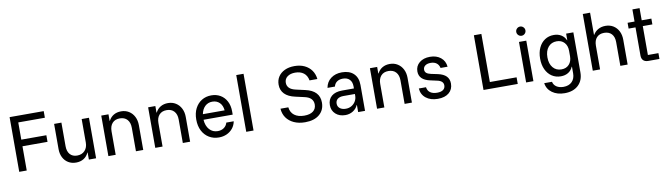

<svg xmlns="http://www.w3.org/2000/svg" viewBox="-41 -1412 8093 2333"><g transform="rotate(-10 4005.0 -245.0)"><path d="M183.3 0H90.8V-675H511.7V-593.3H183.3V-380.8H492.5V-299.2H183.3Z M791.7 9.2Q737.5 9.2 696.3 -15.8Q655 -40.8 632.1 -85.8Q609.2 -130.8 609.2 -189.2V-500H699.2V-209.2Q699.2 -145 730.8 -108.8Q762.5 -72.5 819.2 -72.5Q878.3 -72.5 913.8 -110.4Q949.2 -148.3 949.2 -210V-500H1039.2V0H950V-86.7H946.7Q925.8 -40 885.8 -15.4Q845.8 9.2 791.7 9.2Z M1190.8 0V-500H1280V-419.2H1283.3Q1305 -462.5 1344.2 -485.8Q1383.3 -509.2 1436.7 -509.2Q1490.8 -509.2 1532.5 -482.9Q1574.2 -456.7 1597.5 -410.8Q1620.8 -365 1620.8 -305.8V0H1530.8V-290Q1530.8 -354.2 1497.9 -390.8Q1465 -427.5 1405.8 -427.5Q1346.7 -427.5 1313.8 -390.8Q1280.8 -354.2 1280.8 -290V0Z M1769.2 0V-500H1858.3V-419.2H1861.7Q1883.3 -462.5 1922.5 -485.8Q1961.7 -509.2 2015 -509.2Q2069.2 -509.2 2110.8 -482.9Q2152.5 -456.7 2175.8 -410.8Q2199.2 -365 2199.2 -305.8V0H2109.2V-290Q2109.2 -354.2 2076.2 -390.8Q2043.3 -427.5 1984.2 -427.5Q1925 -427.5 1892.1 -390.8Q1859.2 -354.2 1859.2 -290V0Z M2554.2 10Q2486.7 10 2433.3 -22.1Q2380 -54.2 2349.6 -112.9Q2319.2 -171.7 2319.2 -251.7Q2319.2 -330.8 2349.2 -388.8Q2379.2 -446.7 2430.8 -478.3Q2482.5 -510 2549.2 -510Q2611.7 -510 2660.4 -481.7Q2709.2 -453.3 2737.5 -400Q2765.8 -346.7 2765.8 -274.2V-234.2H2405.8Q2410.8 -158.3 2450.8 -113.3Q2490.8 -68.3 2553.3 -68.3Q2598.3 -68.3 2630 -90.8Q2661.7 -113.3 2672.5 -152.5H2764.2Q2754.2 -101.7 2724.2 -65.4Q2694.2 -29.2 2650.8 -9.6Q2607.5 10 2554.2 10ZM2410 -302.5H2678.3Q2672.5 -364.2 2637.5 -398.3Q2602.5 -432.5 2548.3 -432.5Q2495 -432.5 2458.3 -397.9Q2421.7 -363.3 2410 -302.5Z M2891.7 0V-700H2981.7V0Z M3618.3 10Q3540 10 3480.8 -17.1Q3421.7 -44.2 3387.9 -92.1Q3354.2 -140 3350 -204.2H3446.7Q3454.2 -139.2 3500.4 -105Q3546.7 -70.8 3621.7 -70.8Q3692.5 -70.8 3730.8 -100.4Q3769.2 -130 3769.2 -183.3Q3769.2 -225.8 3742.1 -253.8Q3715 -281.7 3657.5 -293.3L3550.8 -317.5Q3466.7 -335.8 3422.5 -380.8Q3378.3 -425.8 3378.3 -495Q3378.3 -550.8 3406.2 -593.8Q3434.2 -636.7 3485.4 -660.8Q3536.7 -685 3605.8 -685Q3676.7 -685 3730 -659.6Q3783.3 -634.2 3815.4 -588.8Q3847.5 -543.3 3854.2 -481.7H3757.5Q3746.7 -542.5 3705.8 -573.8Q3665 -605 3600.8 -605Q3540.8 -605 3504.6 -577.5Q3468.3 -550 3468.3 -502.5Q3468.3 -465 3493.8 -438.8Q3519.2 -412.5 3576.7 -400L3687.5 -375Q3773.3 -355.8 3816.2 -310Q3859.2 -264.2 3859.2 -190.8Q3859.2 -99.2 3795.4 -44.6Q3731.7 10 3618.3 10Z M4115 9.2Q4040.8 9.2 3994.6 -32.9Q3948.3 -75 3948.3 -141.7Q3948.3 -212.5 3994.6 -252.1Q4040.8 -291.7 4125.8 -291.7H4271.7V-316.7Q4271.7 -371.7 4242.1 -402.1Q4212.5 -432.5 4159.2 -432.5Q4115 -432.5 4086.2 -412.1Q4057.5 -391.7 4048.3 -354.2H3956.7Q3969.2 -426.7 4024.2 -468.3Q4079.2 -510 4160.8 -510Q4253.3 -510 4305.4 -460Q4357.5 -410 4357.5 -319.2V0H4272.5V-86.7H4269.2Q4250 -42.5 4208.3 -16.7Q4166.7 9.2 4115 9.2ZM4133.3 -65.8Q4172.5 -65.8 4203.8 -84.2Q4235 -102.5 4253.3 -133.8Q4271.7 -165 4271.7 -203.3V-223.3H4131.7Q4083.3 -223.3 4057.9 -202.9Q4032.5 -182.5 4032.5 -145.8Q4032.5 -109.2 4060 -87.5Q4087.5 -65.8 4133.3 -65.8Z M4505.8 0V-500H4595V-419.2H4598.3Q4620 -462.5 4659.2 -485.8Q4698.3 -509.2 4751.7 -509.2Q4805.8 -509.2 4847.5 -482.9Q4889.2 -456.7 4912.5 -410.8Q4935.8 -365 4935.8 -305.8V0H4845.8V-290Q4845.8 -354.2 4812.9 -390.8Q4780 -427.5 4720.8 -427.5Q4661.7 -427.5 4628.8 -390.8Q4595.8 -354.2 4595.8 -290V0Z M5255.8 10Q5165.8 10 5109.6 -34.6Q5053.3 -79.2 5048.3 -154.2H5136.7Q5142.5 -110.8 5174.2 -87.9Q5205.8 -65 5259.2 -65Q5308.3 -65 5334.2 -84.2Q5360 -103.3 5360 -138.3Q5360 -193.3 5284.2 -209.2L5201.7 -227.5Q5066.7 -255.8 5066.7 -360.8Q5066.7 -427.5 5116.7 -468.8Q5166.7 -510 5247.5 -510Q5327.5 -510 5379.6 -467.9Q5431.7 -425.8 5438.3 -354.2H5351.7Q5343.3 -393.3 5315.4 -414.6Q5287.5 -435.8 5243.3 -435.8Q5200.8 -435.8 5175.8 -417.5Q5150.8 -399.2 5150.8 -367.5Q5150.8 -342.5 5168.3 -327.1Q5185.8 -311.7 5224.2 -303.3L5307.5 -285.8Q5375.8 -270.8 5409.6 -236.3Q5443.3 -201.7 5443.3 -145.8Q5443.3 -74.2 5393.3 -32.1Q5343.3 10 5255.8 10Z M5819.2 0V-675H5911.7V-81.7H6241.7V0Z M6345 0V-500H6435V0ZM6390 -568.3Q6366.7 -568.3 6350 -585Q6333.3 -601.7 6333.3 -625Q6333.3 -648.3 6350 -665Q6366.7 -681.7 6390 -681.7Q6413.3 -681.7 6430 -665Q6446.7 -648.3 6446.7 -625Q6446.7 -601.7 6430 -585Q6413.3 -568.3 6390 -568.3Z M6785.8 210Q6693.3 210 6631.7 165.4Q6570 120.8 6560 46.7H6655.8Q6664.2 86.7 6698.3 109.2Q6732.5 131.7 6784.2 131.7Q6850.8 131.7 6888.8 93.3Q6926.7 55 6926.7 -10.8V-91.7H6923.3Q6905 -47.5 6866.3 -23.8Q6827.5 0 6775 0Q6711.7 0 6663.8 -32.1Q6615.8 -64.2 6589.2 -121.7Q6562.5 -179.2 6562.5 -255Q6562.5 -330.8 6589.2 -388.3Q6615.8 -445.8 6663.8 -477.9Q6711.7 -510 6775 -510Q6827.5 -510 6866.3 -486.2Q6905 -462.5 6923.3 -419.2H6926.7V-500H7015.8V-6.7Q7015.8 93.3 6953.8 151.7Q6891.7 210 6785.8 210ZM6796.7 -81.7Q6855.8 -81.7 6890.8 -120Q6925.8 -158.3 6925.8 -221.7V-288.3Q6925.8 -351.7 6890.4 -390Q6855 -428.3 6796.7 -428.3Q6730.8 -428.3 6691.7 -381.2Q6652.5 -334.2 6652.5 -255Q6652.5 -175.8 6691.7 -128.8Q6730.8 -81.7 6796.7 -81.7Z M7167.5 0V-700H7257.5V-426.7H7260.8Q7282.5 -465 7321.7 -487.5Q7360.8 -510 7413.3 -510Q7467.5 -510 7509.2 -484.2Q7550.8 -458.3 7574.2 -412.5Q7597.5 -366.7 7597.5 -305.8V0H7507.5V-292.5Q7507.5 -357.5 7474.6 -393.3Q7441.7 -429.2 7382.5 -429.2Q7323.3 -429.2 7290.4 -393.3Q7257.5 -357.5 7257.5 -292.5V0Z M7851.7 0Q7813.3 0 7791.7 -20.4Q7770 -40.8 7770 -81.7V-428.3H7685V-500H7770.8V-650H7859.2V-500H7978.3V-428.3H7860V-71.7H7990V0Z"/></g></svg>

Font: Funnel Sans Light
Style: Regular
Weight: 400
Version: Version 1.000